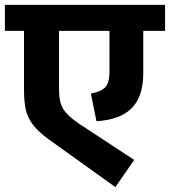

<svg xmlns="http://www.w3.org/2000/svg" viewBox="-40 -713 694 784"><path d="M634 -587H545V-414Q545 -319 498 -271.5Q451 -224 354 -218L331 -331Q371 -338 389 -356Q407 -374 407 -421V-587H201V-348Q201 -297 217.5 -269Q234 -241 284 -207L508 -60L431 51L159 -144Q115 -176 93.5 -205Q72 -234 65 -266.5Q58 -299 58 -348V-587H-20V-693H634Z"/></svg>

Font: FiraGOUPP
Style: Bold
Weight: 700
Designer: bBox Type
Foundry: bBox Type GmbH
Version: Version 1.001